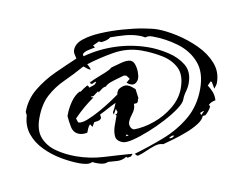

<svg xmlns="http://www.w3.org/2000/svg" viewBox="-59 -434 740 610"><g transform="rotate(10 311.5 -129.0)"><path d="M233 102Q205 102 172.5 96Q140 90 110.5 76Q81 62 62 38.5Q43 15 41 -19L36 -29Q36 -70 57 -105Q78 -140 108 -169.5Q138 -199 165 -224Q161 -230 157 -236.5Q153 -243 153 -250Q153 -270 173.5 -286.5Q194 -303 226 -316.5Q258 -330 293 -340Q328 -350 357.5 -355Q387 -360 403 -360Q431 -360 467.5 -352Q504 -344 538.5 -328Q573 -312 595.5 -286.5Q618 -261 618 -226Q618 -221 616.5 -216Q615 -211 613 -206L602 -225L598 -227L591 -212Q602 -204 610.5 -194Q619 -184 623 -170Q610 -163 605 -152L610 -148Q609 -140 606.5 -132.5Q604 -125 600 -118L592 -114Q592 -101 579.5 -85Q567 -69 548.5 -53Q530 -37 512 -24Q494 -11 484 -4Q471 -4 458 6Q445 16 433.5 27.5Q422 39 411 46H408L400 42Q441 12 480 -22Q519 -56 544 -99Q569 -142 569 -197Q569 -250 543 -280Q517 -310 476 -322.5Q435 -335 390 -335Q377 -335 369 -328Q365 -329 360 -329.5Q355 -330 350 -330Q327 -330 304 -323.5Q281 -317 259 -309Q255 -302 248.5 -297.5Q242 -293 234 -289L226 -290L210 -274L217 -269Q210 -265 197.5 -257Q185 -249 183 -241L186 -235Q230 -266 281.5 -282.5Q333 -299 387 -299Q416 -299 449.5 -291.5Q483 -284 506.5 -265Q530 -246 530 -209Q530 -195 526 -181.5Q522 -168 522 -154Q522 -143 508.5 -122.5Q495 -102 474 -79Q453 -56 430 -35.5Q407 -15 387 -1.5Q367 12 356 12Q335 12 328.5 -2.5Q322 -17 322 -36Q322 -55 322 -68L317 -72L322 -73L323 -80L316 -88L313 -69L309 -76Q312 -91 312 -107Q301 -96 291 -84.5Q281 -73 270 -62L275 -52Q274 -45 267.5 -41Q261 -37 256 -35L253 -19L244 -26Q241 -19 240.5 -12.5Q240 -6 240 2Q227 10 215 10Q196 10 185.5 -7.5Q175 -25 169 -39V-46Q169 -65 175 -87.5Q181 -110 194 -123L196 -122Q205 -136 214 -146L221 -142L220 -139L236 -152L240 -161L237 -162L228 -153L222 -154V-157L218 -158L223 -159Q230 -167 241.5 -177Q253 -187 264.5 -197.5Q276 -208 279 -215Q289 -222 306.5 -234.5Q324 -247 336 -247Q345 -247 352.5 -237.5Q360 -228 364.5 -216Q369 -204 369 -196Q369 -187 364 -180Q359 -173 349 -173Q346 -173 342 -174Q338 -175 335 -176L343 -190L331 -198L323 -197Q318 -193 306.5 -185Q295 -177 285 -168.5Q275 -160 273 -153Q266 -150 261.5 -143Q257 -136 253 -130L251 -134L239 -116L231 -113L235 -111L240 -112Q215 -77 197 -36L206 -25Q217 -25 232.5 -38.5Q248 -52 264.5 -71Q281 -90 294 -107.5Q307 -125 313 -134L312 -141L314 -151Q319 -158 326 -163Q333 -168 341 -168Q348 -168 354.5 -165.5Q361 -163 367 -161L381 -134L380 -131L381 -124L379 -118L370 -114Q371 -110 372 -107Q373 -104 373 -100Q373 -89 369 -77.5Q365 -66 365 -54Q365 -47 370.5 -40.5Q376 -34 384 -34Q414 -45 442.5 -68.5Q471 -92 489.5 -123.5Q508 -155 508 -188Q508 -231 486.5 -251.5Q465 -272 432 -278.5Q399 -285 365 -285Q319 -285 278 -262Q237 -239 202 -212Q204 -211 210 -205Q216 -199 216 -197H214Q208 -197 202 -199.5Q196 -202 191 -203Q165 -173 139.5 -148Q114 -123 98 -92.5Q82 -62 82 -17Q82 23 101.5 44.5Q121 66 151.5 74Q182 82 216 82Q262 82 306 68.5Q350 55 393 43V44L390 52L380 58L375 56Q365 69 350.5 73.5Q336 78 321 82Q315 88 307 90Q299 92 291 92Q286 92 281.5 92Q277 92 272 91Q265 98 254.5 100Q244 102 233 102ZM587 -116 593 -130H591L582 -122ZM501 -26Q506 -27 509 -30Q512 -33 514 -37L506 -35L499 -27ZM362 -8 371 -12 366 -14H364Z"/></g></svg>

Font: Kolker Brush
Style: Regular
Weight: 400
Designer: Robert E. Leuschke
Foundry: Robert E. Leuschke
Version: Version 1.010; ttfautohint (v1.8.3)